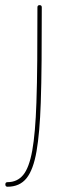

<svg xmlns="http://www.w3.org/2000/svg" viewBox="-36 -502 282 733"><path d="M115.2 -482.4Q123.5 -482.4 123.5 -474.1Q123.5 -361.8 122.8 -271.2Q122.1 -180.7 119.6 -109.4Q115.7 4.9 103.5 75.4Q91.3 146 65.2 178.5Q39.1 210.9 -7.3 210.9Q-15.6 210.9 -15.6 202.1Q-15.6 193.4 -7.3 193.4Q29.8 193.4 52.5 166Q75.2 138.7 87.2 72.5Q99.1 6.3 103 -110.4Q105.5 -181.6 106.2 -271.7Q106.9 -361.8 106.9 -474.1Q106.9 -482.4 115.2 -482.4Z"/></svg>

Font: Mikhak-DS2-FD Thin
Style: Regular
Weight: 100
Designer: Amin Abedi
Version: Version 3.2